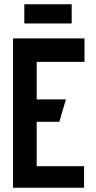

<svg xmlns="http://www.w3.org/2000/svg" viewBox="-20 -880 451 900"><path d="M316 -860H94V-770H316ZM41 0H374V-101H152L152 -309H258L289 -414H152V-590H376V-700H41Z"/></svg>

Font: Advent Pro
Style: Regular
Weight: 400
Designer: VivaRado, Andreas Kalpakidis
Foundry: VivaRado, Andreas Kalpakidis
Version: Version 3.000